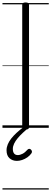

<svg xmlns="http://www.w3.org/2000/svg" viewBox="-20 -1035 415 1555"><path d="M188 14Q173 14 166.5 9.5Q160 5 160 -5V-996Q160 -1006 166.5 -1010.5Q173 -1015 188 -1015Q201 -1015 208 -1010.5Q215 -1006 215 -996V-5Q215 5 208.5 9.5Q202 14 188 14ZM117 268Q81 268 57 246.5Q33 225 33 182Q33 158 43 134Q53 110 71 87Q89 64 114 41Q139 18 171 -6L211 -5V1Q187 20 164.5 41Q142 62 123.5 84Q105 106 94.5 128Q84 150 84 171Q84 196 94.5 208.5Q105 221 124 221Q142 221 162.5 210.5Q183 200 203 177Q209 171 216 170.5Q223 170 229 175Q237 182 238.5 190Q240 198 235 206Q222 225 202 239Q182 253 159.5 260.5Q137 268 117 268ZM0 490H375V500H0ZM0 -20H375V0H0ZM0 -505H375V-500H0ZM0 -1010H375V-1000H0Z"/></svg>

Font: Playwrite NG Modern Guides
Style: Regular
Weight: 400
Designer: Veronika Burian, José Scaglione
Foundry: TypeTogether
Version: Version 1.003